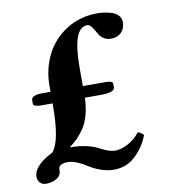

<svg xmlns="http://www.w3.org/2000/svg" viewBox="-74 -679 688 763"><g transform="rotate(-10 270.0 -298.0)"><path d="M82 -292Q73.7 -292 64 -294.9Q54.2 -297.9 54.2 -303.2V-318.8Q54.2 -338.9 101.1 -338.9H131.8V-362.8Q131.8 -431.6 161.1 -488.8Q190.4 -545.9 245.1 -579.8Q299.8 -613.8 369.1 -613.8Q380.9 -613.8 393.8 -612.1Q406.7 -610.4 423.8 -605.7Q440.9 -601.1 451.9 -589.6Q462.9 -578.1 462.9 -562Q462.9 -536.1 447.3 -520.5Q431.6 -504.9 405.8 -504.9Q390.1 -504.9 378.2 -512Q366.2 -519 359.6 -529.3Q353 -539.6 347.4 -549.8Q341.8 -560.1 335.2 -567.1Q328.6 -574.2 320.8 -574.2Q262.2 -574.2 262.2 -414.1V-338.9H352.1Q382.8 -338.9 382.8 -328.1V-312Q382.8 -301.3 366.5 -296.6Q350.1 -292 335 -292H262.2Q260.7 -253.4 252.2 -222.4Q243.7 -191.4 229 -170.2Q214.4 -148.9 201.2 -135.7Q188 -122.6 170.9 -109.9V-107.9Q207 -107.9 236.1 -101.1Q265.1 -94.2 280 -85.9Q294.9 -77.6 312.5 -70.8Q330.1 -64 345.2 -64Q368.7 -64 397.5 -79.3Q426.3 -94.7 444.8 -120.1Q451.7 -118.7 458.3 -114.3Q464.8 -109.9 467.8 -105Q450.7 -59.1 414.6 -24.7Q378.4 9.8 327.1 9.8Q300.3 9.8 273.7 0.2Q247.1 -9.3 229.5 -21Q211.9 -32.7 190.4 -42.2Q168.9 -51.8 150.9 -51.8Q134.3 -51.8 125.5 -47.4Q116.7 -43 114.7 -38.1Q112.8 -33.2 112.8 -24.9Q112.8 -4.4 94.5 6.8Q76.2 18.1 51.8 18.1Q36.1 18.1 27.1 8.3Q18.1 -1.5 18.1 -15.1Q18.1 -60.5 97.2 -100.1Q131.8 -140.6 131.8 -284.2V-292Z"/></g></svg>

Font: Common Serif
Style: Bold
Weight: 700
Designer: Philipp H. Poll, Khaled Hosny
Foundry: Stefan Peev, Context Ltd.
Version: Version 1.026